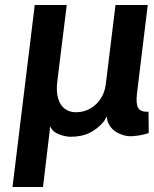

<svg xmlns="http://www.w3.org/2000/svg" viewBox="-20 -537 615 768"><path d="M30 211 119 -517H247L209 -210Q204.5 -170.5 212.5 -143.2Q220.5 -116 239 -102Q257.5 -88 284 -88Q315 -88 340.5 -102.5Q366 -117 382.5 -142Q399 -167 403 -199L442 -517H571L528 -164Q523 -122 532.8 -105.2Q542.5 -88.5 574 -90L575 -5Q558 1.5 535.8 4.8Q513.5 8 502 8Q476.5 8 449 -6.5Q421.5 -21 410 -53L407 -71L396 -52Q370.5 -21.5 339 -5.8Q307.5 10 263 10Q246.5 10 226.5 4Q206.5 -2 192 -14L180 -31L178 -7L152 211Z"/></svg>

Font: Expletus Sans
Style: Bold Italic
Weight: 700
Italic angle: -7°
Version: Version 7.500